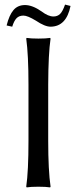

<svg xmlns="http://www.w3.org/2000/svg" viewBox="-20 -813 334 836"><path d="M212.9 -741.2Q230 -741.2 241.5 -752.2Q252.9 -763.2 263.2 -793L287.1 -787.1Q269 -697.3 200.2 -696.8Q175.3 -696.8 136.2 -723.1Q100.1 -745.1 82 -745.1Q63 -745.1 52 -733.6Q41 -722.2 33.2 -696.8L8.8 -702.1Q20 -747.1 38.6 -769Q57.1 -791 89.1 -791Q121.1 -791 161.1 -763.2Q189.9 -741.2 212.9 -741.2ZM104 -444.8Q104 -573.7 94.2 -645L96.2 -647.9Q114.3 -645 147.2 -645Q180.2 -645 198.2 -647.9L200.2 -645Q190.4 -579.1 189.9 -444.8V-200.2Q189.9 -71.3 200.2 0L198.2 2.9Q180.2 0 147 0Q113.8 0 96.2 2.9L94.2 0Q104 -67.9 104 -200.2Z"/></svg>

Font: Biolilbert
Style: Regular
Weight: 400
Designer: Philipp H. Poll
Foundry: Philipp H. Poll
Version: Version 1.1.0